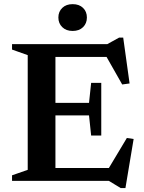

<svg xmlns="http://www.w3.org/2000/svg" viewBox="-20 -894 710 949"><path d="M480.5 -484.5V-354V-224H430.5L420 -323.5H181V-385.5H420L430.5 -484.5ZM620.5 -481.5 584 -476.5 492 -638.5 531.5 -612.5H181V-676H510.5L568.5 -708H589ZM502.5 -37.5 607 -212 640.5 -207 600 35.5H576.5L518 0H181V-63.5H534ZM39.5 0V-27.5L117 -54.5V-621.5L39.5 -649V-676H254V0ZM339 -741Q307 -741 287.8 -759.8Q268.5 -778.5 268.5 -807.5Q268.5 -836.5 287.8 -855Q307 -873.5 339 -873.5Q371.5 -873.5 390.5 -855Q409.5 -836.5 409.5 -807.5Q409.5 -778.5 390.5 -759.8Q371.5 -741 339 -741Z"/></svg>

Font: Newsreader 16pt 16pt SemiBold
Style: Regular
Weight: 600
Version: Version 1.003